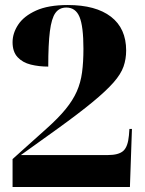

<svg xmlns="http://www.w3.org/2000/svg" viewBox="-20 -744 575 764"><path d="M30 0V-111L166 -233Q212 -274 241 -309.5Q270 -345 285.5 -380Q301 -415 306.5 -456Q312 -497 312 -550Q312 -639 296.5 -676.5Q281 -714 244 -714Q216 -714 200.5 -692.5Q185 -671 178.5 -619.5Q172 -568 172 -479Q135 -479 102.5 -487Q70 -495 50 -516.5Q30 -538 30 -576Q30 -612 52.5 -646Q75 -680 123.5 -702Q172 -724 250 -724Q361 -724 421.5 -677.5Q482 -631 482 -543Q482 -509 471.5 -479Q461 -449 431.5 -415.5Q402 -382 348 -337.5Q294 -293 208 -231L63 -127H409Q452 -127 470.5 -143.5Q489 -160 493 -205L495 -231H505L497 0Z"/></svg>

Font: Noto Serif Display SemiCondensed Black
Style: Regular
Weight: 900
Width: 4
Designer: Monotype Design Team
Foundry: Monotype Imaging Inc.
Version: Version 2.009